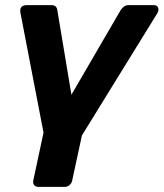

<svg xmlns="http://www.w3.org/2000/svg" viewBox="-20 -540 639 750"><path d="M130 190Q119 190 113.5 183Q108 176 110 165L150 -22L60 -489Q59 -493 59 -498Q59 -520 86 -520H181Q192 -520 197.5 -514.5Q203 -509 204 -500L259 -170L451 -500Q457 -509 464.5 -514.5Q472 -520 483 -520H581Q590 -520 594.5 -515Q599 -510 599 -502Q599 -496 595 -489L300 -11L262 165Q260 176 251.5 183Q243 190 233 190Z"/></svg>

Font: Rubik SemiBold
Style: Italic
Weight: 600
Italic angle: -12°
Designer: Hubert and Fischer
Foundry: Hubert and Fischer
Version: Version 2.300;gftools[0.9.30]